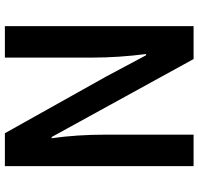

<svg xmlns="http://www.w3.org/2000/svg" viewBox="-33 -779 812 786"><g transform="rotate(90 373.0 -386.0)"><path d="M86.9 0V-772.5H221.7L455.1 -347.7L541 -191.4H545.9Q531.2 -293.9 531.2 -414.1V-772.5H660.2V0H525.4L292 -417L206.1 -578.1H201.2Q215.8 -463.9 215.8 -355.5V0Z"/></g></svg>

Font: Gothic A1
Style: Bold
Weight: 700
Version: Version 2.50